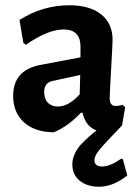

<svg xmlns="http://www.w3.org/2000/svg" viewBox="-20 -494 521 730"><path d="M357 216Q311 216 283 193Q255 170 255 131Q255 102 274 73Q293 44 347 2Q305 -14 294 -65H287Q237 -12 184 9Q112 8 71 -29Q30 -66 30 -130Q30 -227 133 -247L286 -276V-317Q286 -382 222 -382Q162 -382 79 -324L69 -330L54 -418Q142 -474 244 -474Q321 -474 364.5 -439.5Q408 -405 408 -343Q408 -326 402.5 -231.5Q397 -137 397 -121Q397 -91 420 -91Q430 -91 446 -95L456 -87L444 -17Q378 51 358.5 75Q339 99 339 114Q339 139 368 139Q399 139 441 109L447 111L464 173Q410 216 357 216ZM285 -209 179 -186Q148 -179 148 -144Q148 -118 162 -103.5Q176 -89 201 -89Q240 -89 283 -135Z"/></svg>

Font: Alegreya Sans
Style: Bold
Weight: 700
Designer: Juan Pablo del Peral
Foundry: Huerta Tipografica
Version: Version 2.007